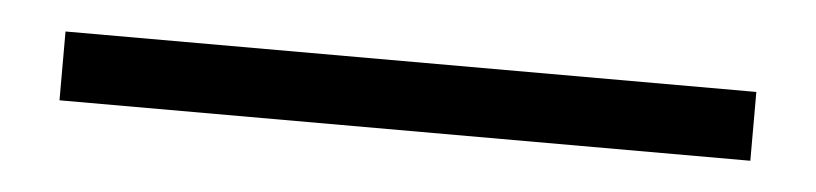

<svg xmlns="http://www.w3.org/2000/svg" viewBox="-23 -348 612 144"><g transform="rotate(5 283.0 -276.0)"><path d="M22.9 -250V-301.8H543V-250Z"/></g></svg>

Font: New Heterodox Mono
Style: Book
Weight: 400
Designer: Hao Chi Kiang <hello@hckiang.com>, Alexey Kryukov <alexios@thessalonica.org.ru>
Version: Version 0.0.3